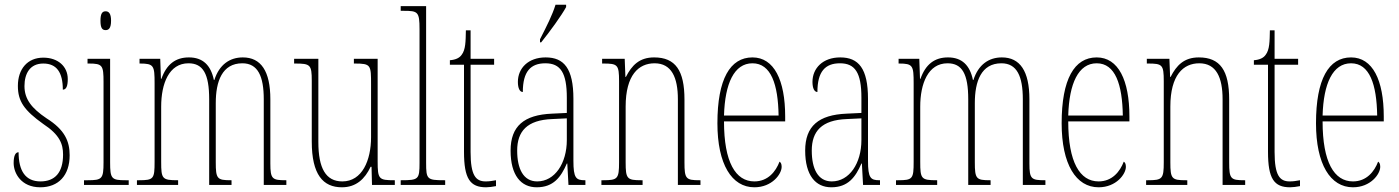

<svg xmlns="http://www.w3.org/2000/svg" viewBox="-20 -786 5944 816"><path d="M151 10C229 10 276 -41 276 -126C276 -185 256 -234 178 -283C114 -326 84 -365 84 -420C84 -473 107 -516 164 -516C221 -516 247 -478 247 -405C262 -405 268 -421 268 -450C268 -504 226 -541 164 -541C97 -541 56 -493 56 -421C56 -355 83 -317 164 -259C234 -213 248 -174 248 -129C248 -52 213 -15 152 -15C88 -15 59 -60 59 -139C46 -139 38 -125 38 -93C38 -50 70 10 151 10Z M429 -658C442 -658 452 -666 452 -698C452 -729 442 -738 429 -738C415 -738 407 -729 407 -698C407 -666 415 -658 429 -658ZM337 0H527V-20H514C454 -20 448 -26 448 -96V-536H352V-516H358C416 -516 420 -508 420 -437V-96C420 -26 414 -20 353 -20H337Z M562 0H737V-20H735C669 -20 665 -26 665 -98V-333C665 -430 698 -517 781 -517C843 -517 869 -472 869 -364V0H964V-20H961C903 -20 897 -26 897 -96V-348C897 -440 924 -517 1010 -517C1076 -517 1101 -462 1101 -364V0H1197V-20H1195C1137 -20 1129 -25 1129 -91V-364C1129 -484 1089 -542 1012 -542C957 -542 912 -512 891 -446H889C876 -509 842 -542 783 -542C726 -542 688 -513 666 -451H664L661 -536H573V-516H575C634 -516 637 -507 637 -432V-98C637 -26 633 -20 571 -20H562Z M1433 10C1494 10 1531 -26 1555 -77H1559L1561 0H1658V-20H1656C1590 -20 1585 -24 1585 -101V-536H1484V-516H1487C1557 -516 1557 -510 1557 -426V-203C1557 -104 1519 -15 1435 -15C1365 -15 1333 -70 1333 -183V-536H1230V-516H1234C1299 -516 1305 -511 1305 -443V-184C1305 -44 1353 10 1433 10Z M1683 0H1872V-20H1868C1795 -20 1791 -24 1791 -94V-760H1683V-740H1696C1756 -740 1763 -736 1763 -662V-94C1763 -24 1759 -20 1686 -20H1683Z M2046 10C2057 10 2073 8 2088 5V-20C2071 -17 2060 -15 2044 -15C2002 -15 1980 -40 1980 -140V-511H2080V-536H1980V-657H1960C1959 -610 1959 -575 1942 -553C1933 -540 1917 -532 1892 -530V-511H1952V-141C1952 -26 1978 10 2046 10Z M2275 -619V-606H2280C2318 -653 2367 -721 2386 -756V-766H2341C2327 -721 2305 -678 2275 -619ZM2261 10C2332 10 2364 -33 2389 -91H2391L2396 0H2468V-20H2466C2428 -20 2417 -29 2417 -103V-366C2417 -495 2377 -542 2299 -542C2225 -542 2181 -496 2181 -438C2181 -411 2189 -395 2202 -395C2202 -482 2235 -517 2298 -517C2362 -517 2389 -477 2389 -371V-306L2326 -303C2207 -298 2150 -250 2150 -146C2150 -41 2194 10 2261 10ZM2263 -15C2204 -15 2178 -69 2178 -146C2178 -228 2220 -276 2327 -280L2389 -283V-191C2389 -92 2338 -15 2263 -15Z M2536 0H2711V-20H2705C2645 -20 2639 -26 2639 -96V-333C2639 -467 2694 -517 2762 -517C2834 -517 2861 -457 2861 -364V0H2957V-20H2953C2895 -20 2889 -26 2889 -96V-363C2889 -486 2851 -542 2760 -542C2697 -542 2665 -508 2640 -459H2638L2635 -536H2539V-516H2544C2605 -516 2611 -511 2611 -441V-96C2611 -26 2605 -20 2544 -20H2536Z M3186 10C3261 10 3302 -46 3302 -77C3302 -90 3298 -96 3293 -99C3277 -57 3244 -15 3186 -15C3106 -15 3057 -97 3057 -270H3317V-291C3317 -445 3270 -542 3178 -542C3083 -542 3029 -450 3029 -262C3029 -88 3090 10 3186 10ZM3289 -295H3057C3061 -431 3100 -517 3178 -517C3257 -517 3287 -427 3289 -295Z M3513 10C3584 10 3616 -33 3641 -91H3643L3648 0H3720V-20H3718C3680 -20 3669 -29 3669 -103V-366C3669 -495 3629 -542 3551 -542C3477 -542 3433 -496 3433 -438C3433 -411 3441 -395 3454 -395C3454 -482 3487 -517 3550 -517C3614 -517 3641 -477 3641 -371V-306L3578 -303C3459 -298 3402 -250 3402 -146C3402 -41 3446 10 3513 10ZM3515 -15C3456 -15 3430 -69 3430 -146C3430 -228 3472 -276 3579 -280L3641 -283V-191C3641 -92 3590 -15 3515 -15Z M3788 0H3963V-20H3961C3895 -20 3891 -26 3891 -98V-333C3891 -430 3924 -517 4007 -517C4069 -517 4095 -472 4095 -364V0H4190V-20H4187C4129 -20 4123 -26 4123 -96V-348C4123 -440 4150 -517 4236 -517C4302 -517 4327 -462 4327 -364V0H4423V-20H4421C4363 -20 4355 -25 4355 -91V-364C4355 -484 4315 -542 4238 -542C4183 -542 4138 -512 4117 -446H4115C4102 -509 4068 -542 4009 -542C3952 -542 3914 -513 3892 -451H3890L3887 -536H3799V-516H3801C3860 -516 3863 -507 3863 -432V-98C3863 -26 3859 -20 3797 -20H3788Z M4649 10C4724 10 4765 -46 4765 -77C4765 -90 4761 -96 4756 -99C4740 -57 4707 -15 4649 -15C4569 -15 4520 -97 4520 -270H4780V-291C4780 -445 4733 -542 4641 -542C4546 -542 4492 -450 4492 -262C4492 -88 4553 10 4649 10ZM4752 -295H4520C4524 -431 4563 -517 4641 -517C4720 -517 4750 -427 4752 -295Z M4851 0H5026V-20H5020C4960 -20 4954 -26 4954 -96V-333C4954 -467 5009 -517 5077 -517C5149 -517 5176 -457 5176 -364V0H5272V-20H5268C5210 -20 5204 -26 5204 -96V-363C5204 -486 5166 -542 5075 -542C5012 -542 4980 -508 4955 -459H4953L4950 -536H4854V-516H4859C4920 -516 4926 -511 4926 -441V-96C4926 -26 4920 -20 4859 -20H4851Z M5463 10C5474 10 5490 8 5505 5V-20C5488 -17 5477 -15 5461 -15C5419 -15 5397 -40 5397 -140V-511H5497V-536H5397V-657H5377C5376 -610 5376 -575 5359 -553C5350 -540 5334 -532 5309 -530V-511H5369V-141C5369 -26 5395 10 5463 10Z M5730 10C5805 10 5846 -46 5846 -77C5846 -90 5842 -96 5837 -99C5821 -57 5788 -15 5730 -15C5650 -15 5601 -97 5601 -270H5861V-291C5861 -445 5814 -542 5722 -542C5627 -542 5573 -450 5573 -262C5573 -88 5634 10 5730 10ZM5833 -295H5601C5605 -431 5644 -517 5722 -517C5801 -517 5831 -427 5833 -295Z"/></svg>

Font: Noto Serif Hebrew ExtraCondensed Thin
Style: Regular
Weight: 100
Width: 2
Designer: Monotype Design Team
Foundry: Monotype Imaging Inc.
Version: Version 2.004